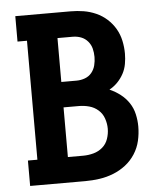

<svg xmlns="http://www.w3.org/2000/svg" viewBox="-53 -781 705 828"><g transform="rotate(-5 300.0 -367.5)"><path d="M44 0V-110H85V-625H44V-735H283Q312 -735 339.5 -730.5Q367 -726 393 -714.5Q419 -703 440 -684Q461 -665 475 -641Q489 -617 495 -589Q501 -561 501 -533Q501 -511 497 -488.5Q493 -466 482.5 -446.5Q472 -427 456.5 -411Q441 -395 421 -384Q446 -373 467.5 -356.5Q489 -340 504 -317.5Q519 -295 525 -268Q531 -241 531 -215Q531 -184 524 -153.5Q517 -123 500 -96.5Q483 -70 458.5 -51Q434 -32 405 -20.5Q376 -9 345 -4.5Q314 0 283 0ZM217 -435H283Q302 -435 319.5 -441.5Q337 -448 348.5 -462Q360 -476 364.5 -494Q369 -512 369 -530Q369 -549 364.5 -566.5Q360 -584 348 -598Q336 -612 319 -618.5Q302 -625 283 -625H217ZM217 -110H283Q306 -110 328 -116Q350 -122 367 -136.5Q384 -151 391.5 -173Q399 -195 399 -217Q399 -239 391.5 -261Q384 -283 367 -298Q350 -313 328 -319Q306 -325 283 -325H217Z"/></g></svg>

Font: Iosevka Etoile Extrabold
Style: Regular
Weight: 800
Designer: Belleve Invis
Foundry: Belleve Invis
Version: Version 22.1.2; ttfautohint (v1.8.4)